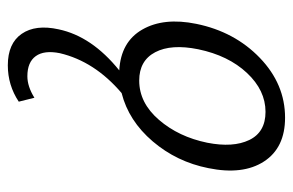

<svg xmlns="http://www.w3.org/2000/svg" viewBox="-149 -310 749 491"><g transform="rotate(90 225.5 -64.5)"><path d="M281 -419Q358 -419 393 -365Q428 -311 410 -223Q394 -142 341.5 -80.5Q289 -19 218 -1Q137 68 116 157Q108 197 123.5 218.5Q139 240 175 240Q201 240 230 222L240 262Q198 290 147 290Q91 290 66.5 254.5Q42 219 55 160Q73 75 160 5Q87 1 55.5 -54Q24 -109 41 -192Q61 -290 128 -354.5Q195 -419 281 -419ZM345 -220Q358 -286 338 -327.5Q318 -369 266 -369Q211 -369 166.5 -321.5Q122 -274 106 -197Q92 -128 113.5 -87Q135 -46 186 -46Q243 -46 286.5 -96.5Q330 -147 345 -220Z"/></g></svg>

Font: EauTest
Style: Italic
Weight: 400
Italic angle: -12°
Designer: Christian Thalmann (Catharsis Fonts)
Version: Version 0.001;PS 000.001;hotconv 1.0.88;makeotf.lib2.5.64775